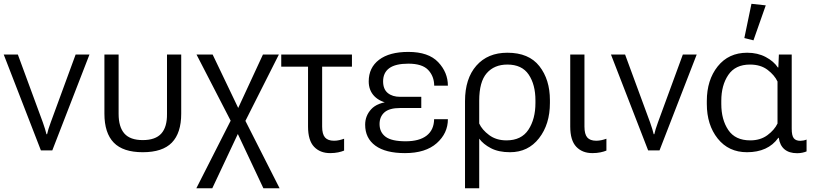

<svg xmlns="http://www.w3.org/2000/svg" viewBox="-20 -806 4367 1029"><path d="M0 -513.7 199.2 0H260.3L459.5 -513.7H385.3L252 -150.4Q244.6 -130.9 239.7 -114.7Q234.9 -98.6 232.4 -86.9H229Q226.6 -98.6 221.4 -114.7Q216.3 -130.9 209.5 -150.4L75.7 -513.7Z M745.1 9.8Q851.1 9.8 901.1 -41.7Q951.2 -93.3 951.2 -196.8V-513.7H875V-195.8Q876 -125.5 844.5 -90.3Q813 -55.2 745.1 -55.2Q677.7 -55.2 646.7 -90.3Q615.7 -125.5 615.7 -195.8V-513.7H539.6V-196.8Q539.6 -93.3 589.6 -41.7Q639.6 9.8 745.1 9.8Z M1391.6 203.1H1478.5L1276.4 -195.3H1272L1119.6 -513.7H1033.2L1228 -136.2H1231.9ZM1032.2 203.1H1117.7L1278.3 -138.2H1285.2L1474.6 -513.7H1389.2L1245.6 -203.6H1238.8Z M1487.3 -448.7H1866.2V-513.7H1487.3ZM1749.5 14.6Q1772.9 14.6 1792.5 10.5Q1812 6.3 1824.2 1V-62.5Q1810.5 -57.6 1797.4 -54.7Q1784.2 -51.8 1770 -51.8Q1737.3 -51.8 1721.9 -69.3Q1706.5 -86.9 1706.5 -127.4V-480H1630.9V-127.4Q1630.9 -53.7 1663.1 -19.5Q1695.3 14.6 1749.5 14.6Z M2150.4 14.6Q2260.7 14.6 2320.6 -38.6Q2380.4 -91.8 2380.4 -167H2306.6Q2305.7 -109.9 2266.6 -79.3Q2227.5 -48.8 2153.8 -48.8Q2079.1 -48.8 2046.6 -73Q2014.2 -97.2 2014.2 -141.1Q2014.2 -180.7 2040.5 -203.9Q2066.9 -227.1 2124.5 -227.1H2237.8V-287.1H2124.5Q2083 -287.1 2058.1 -307.6Q2033.2 -328.1 2033.2 -370.1Q2033.2 -416.5 2066.4 -440.7Q2099.6 -464.8 2168.5 -464.8Q2242.7 -464.8 2274.7 -431.2Q2306.6 -397.5 2307.1 -346.7H2380.4Q2380.4 -418 2328.4 -472.9Q2276.4 -527.8 2168.5 -527.8Q2066.9 -527.8 2011.5 -485.6Q1956.1 -443.4 1956.1 -369.6Q1956.1 -321.8 1986.3 -290.5Q2016.6 -259.3 2071.3 -251V-261.7Q2002 -255.9 1969.5 -220.7Q1937 -185.5 1937 -137.7Q1937 -65.4 1991.7 -25.4Q2046.4 14.6 2150.4 14.6Z M2472.2 203.1H2548.3V-63Q2569.8 -33.2 2611.1 -11.7Q2652.3 9.8 2713.4 9.8Q2810.5 9.8 2868.9 -65.2Q2927.2 -140.1 2927.2 -253.9V-269.5Q2927.2 -379.4 2870.8 -451.4Q2814.5 -523.4 2699.2 -523.4Q2593.8 -523.4 2533 -454.1Q2472.2 -384.8 2472.2 -264.2ZM2694.3 -53.7Q2639.6 -53.7 2601.6 -82Q2563.5 -110.4 2548.3 -144V-266.6Q2548.3 -367.7 2588.6 -413.8Q2628.9 -460 2699.2 -460Q2777.3 -460 2813.5 -406.2Q2849.6 -352.5 2849.6 -268.1V-253.9Q2849.6 -168 2812 -110.8Q2774.4 -53.7 2694.3 -53.7Z M3154.8 14.6Q3178.2 14.6 3198 10.5Q3217.8 6.3 3230 1V-62.5Q3216.3 -57.6 3202.9 -54.7Q3189.5 -51.8 3175.3 -51.8Q3142.6 -51.8 3127.4 -69.3Q3112.3 -86.9 3112.3 -127.4V-513.7H3036.1V-127.4Q3036.1 -53.7 3068.4 -19.5Q3100.6 14.6 3154.8 14.6Z M3254.4 -513.7 3453.6 0H3514.6L3713.9 -513.7H3639.6L3506.3 -150.4Q3499 -130.9 3494.1 -114.7Q3489.3 -98.6 3486.8 -86.9H3483.4Q3481 -98.6 3475.8 -114.7Q3470.7 -130.9 3463.9 -150.4L3330.1 -513.7Z M3983.4 9.8Q4039.1 9.8 4081.3 -9.3Q4123.5 -28.3 4151.4 -67.4H4153.8Q4159.2 -27.3 4184.1 -6.1Q4209 15.1 4252 15.1Q4267.1 15.1 4280.5 12.2Q4293.9 9.3 4302.7 5.4V-58.1Q4294.9 -54.7 4285.9 -53Q4276.9 -51.3 4269.5 -51.3Q4245.1 -51.3 4234.1 -65.2Q4223.1 -79.1 4223.1 -116.2V-513.7H4154.3L4151.4 -444.3H4148.9Q4127 -477.5 4083.7 -500.5Q4040.5 -523.4 3984.4 -523.4Q3884.8 -523.4 3826.4 -450.2Q3768.1 -377 3768.1 -264.6V-249Q3768.1 -136.7 3826.4 -63.5Q3884.8 9.8 3983.4 9.8ZM4001 -53.7Q3920.4 -53.7 3883.1 -109.4Q3845.7 -165 3845.7 -249V-265.6Q3845.7 -349.1 3883.3 -404.5Q3920.9 -460 3999.5 -460Q4056.6 -460 4093.8 -431.6Q4130.9 -403.3 4147 -369.1V-144Q4130.4 -109.4 4092.8 -81.5Q4055.2 -53.7 4001 -53.7ZM4018.1 -589.8 4084 -777.3 4007.3 -785.6 3969.2 -602.1Z"/></svg>

Font: Roboto Flex
Style: wght 300 wdth 100 opsz 14.0 GRAD 0.00 slnt 0.00 XTRA 468 XOPQ 96 YOPQ 79 YTLC 514 YTUC 712 YTAS 750 YTDE -203.00 YTFI 738
Weight: 300
Designer: Berlow after Robertson
Foundry: Google
Version: Version 3.100